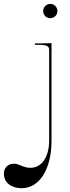

<svg xmlns="http://www.w3.org/2000/svg" viewBox="-158 -748 368 1008"><path d="M25 -520V-512.5H47.5C86 -512.5 100 -506 100 -487.5V-10C100 76 61 133 2 133C-38.5 133 -54.5 111.5 -85.5 111.5C-116.5 111.5 -137.5 132.5 -137.5 163.5C-137.5 209.5 -100.5 240 -44.5 240C49.5 240 112.5 140 112.5 -10V-521.5L47.5 -520ZM68.5 -690C68.5 -671.5 83 -652.5 106 -652.5C124.5 -652.5 143.5 -667 143.5 -690C143.5 -708.5 129 -727.5 106 -727.5C87.5 -727.5 68.5 -713 68.5 -690Z"/></svg>

Font: ZnikomitNo24
Style: Regular
Weight: 500
Designer: gluk
Foundry: gluk
Version: Version 0.55